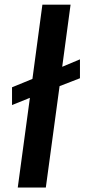

<svg xmlns="http://www.w3.org/2000/svg" viewBox="-20 -820 369 838"><path d="M57.5 -1.5 110.5 -393 32.5 -361.5V-439L121.5 -475.5L165 -799.5H288L251.5 -528.5L329 -561V-478.5L240 -444L180 -1.5Z"/></svg>

Font: Merriweather Sans Medium
Style: Italic
Weight: 500
Italic angle: -7.5°
Designer: Eben Sorkin
Foundry: Eben Sorkin
Version: Version 2.001